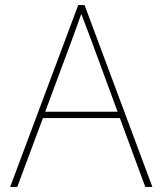

<svg xmlns="http://www.w3.org/2000/svg" viewBox="-20 -736 640 756"><path d="M452 -271H149L48 0H20L288 -716H313L580 0H552ZM443 -296 334 -592 300 -681Q291 -655 268 -592L158 -296Z"/></svg>

Font: Noto Sans Mono UI Thin
Style: Regular
Weight: 250
Monospace: yes
Designer: Monotype Design team
Foundry: Monotype Imaging Inc.
Version: Version 1.000